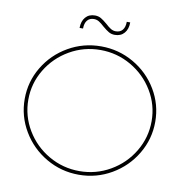

<svg xmlns="http://www.w3.org/2000/svg" viewBox="-92 -950 1002 1040"><g transform="rotate(10 409.0 -429.5)"><path d="M768 -351Q768 -256 719.5 -174.5Q671 -93 588.5 -45Q506 3 409 3Q312 3 229.5 -45Q147 -93 98.5 -174.5Q50 -256 50 -351Q50 -446 98.5 -527Q147 -608 229.5 -655.5Q312 -703 409 -703Q506 -703 588.5 -655.5Q671 -608 719.5 -527Q768 -446 768 -351ZM70 -351Q70 -261 116 -184Q162 -107 240 -62Q318 -17 409 -17Q500 -17 578 -62Q656 -107 702 -184Q748 -261 748 -351Q748 -440 702 -516.5Q656 -593 578 -638Q500 -683 409 -683Q318 -683 240 -638Q162 -593 116 -516.5Q70 -440 70 -351ZM470 -777Q451 -777 436.5 -785.5Q422 -794 402 -811Q386 -826 373 -834Q360 -842 345 -842Q321 -842 308 -826Q295 -810 295 -781H276Q276 -818 295 -840Q314 -862 347 -862Q366 -862 380.5 -853.5Q395 -845 415 -828Q431 -813 444 -805Q457 -797 472 -797Q496 -797 509 -813Q522 -829 522 -858H541Q541 -821 522 -799Q503 -777 470 -777Z"/></g></svg>

Font: Gontserrat Thin
Style: Regular
Weight: 250
Designer: Julieta Ulanovsky
Foundry: Julieta Ulanovsky
Version: Version 6.001